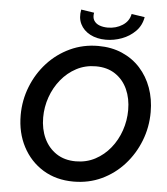

<svg xmlns="http://www.w3.org/2000/svg" viewBox="-60 -966 891 1025"><g transform="rotate(5 385.5 -453.0)"><path d="M372.1 6.3Q278.8 6.3 208.7 -36.6Q138.7 -79.6 99.6 -154.1Q60.5 -228.5 60.5 -322.8Q60.5 -402.8 89.4 -475.8Q118.2 -548.8 169.7 -605.2Q221.2 -661.6 290.8 -694.1Q360.4 -726.6 441.4 -726.6Q512.7 -726.6 569.8 -701.7Q627 -676.8 667.2 -632.3Q707.5 -587.9 729 -528.3Q750.5 -468.8 750.5 -398.9Q750.5 -317.9 721.9 -244.9Q693.4 -171.9 642.3 -115.2Q591.3 -58.6 522.5 -26.1Q453.6 6.3 372.1 6.3ZM374.5 -102.5Q431.6 -102.5 478.5 -127.4Q525.4 -152.3 559.3 -194.3Q593.3 -236.3 611.6 -289.6Q629.9 -342.8 629.9 -399.4Q629.9 -461.4 607.7 -510.5Q585.4 -559.6 542.5 -588.4Q499.5 -617.2 438.5 -617.2Q381.3 -617.2 334.2 -592.3Q287.1 -567.4 252.7 -525.1Q218.3 -482.9 199.7 -429.9Q181.2 -377 181.2 -320.8Q181.2 -258.8 204.1 -209.5Q227.1 -160.2 270.5 -131.3Q314 -102.5 374.5 -102.5ZM478 -763.2Q429.7 -763.2 393.6 -782.2Q357.4 -801.3 341.1 -834.7Q324.7 -868.2 333.5 -912.1L403.3 -901.4Q398.4 -876 408.4 -859.6Q418.5 -843.3 438.5 -835.9Q458.5 -828.6 482.4 -828.6Q526.9 -828.6 561.5 -850.8Q596.2 -873 603.5 -912.1L674.3 -901.4Q666.5 -856 636 -825.2Q605.5 -794.4 563.5 -778.8Q521.5 -763.2 478 -763.2Z"/></g></svg>

Font: Reddit Sans SemiBold
Style: Italic
Weight: 600
Italic angle: -11.25°
Designer: Stephen Hutchings
Version: Version 1.013